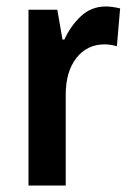

<svg xmlns="http://www.w3.org/2000/svg" viewBox="-20 -573 406 593"><path d="M307 -553Q316 -553 327.5 -551.5Q339 -550 351 -547L341 -430Q333 -433 321.5 -434.5Q310 -436 303 -436Q249 -436 216 -394Q183 -352 183 -280V0H68V-543H157L173 -451H179Q198 -493 230 -523Q262 -553 307 -553Z"/></svg>

Font: Noto Sans Gujarati Condensed SemiBold
Style: Regular
Weight: 600
Width: 3
Designer: Jelle Bosma - Monotype Design Team, Universal Thirst
Foundry: Monotype Imaging Inc.
Version: Version 2.106; ttfautohint (v1.8.4.7-5d5b)